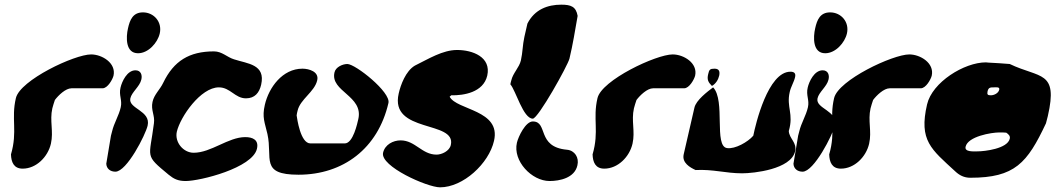

<svg xmlns="http://www.w3.org/2000/svg" viewBox="-20 -721 4519 822"><path d="M27 -60C28 -27 39 1 77 1C135 1 185 -49 198 -106C210 -159 192 -204 204 -257C205 -262 213 -288 215 -293C230 -313 261 -343 286 -343H419C441 -343 462 -381 466 -397C478 -451 417 -488 370 -488C299 -488 66 -378 48 -301C27 -212 56 -159 27 -60Z M528 -600C519 -561 517 -493 571 -493C615 -493 655 -538 664 -578C675 -627 639 -668 592 -668C549 -668 536 -636 528 -600ZM435 -20C436 1 452 14 474 14C523 14 603 -144 612 -183C627 -248 528 -255 538 -300C544 -327 578 -350 585 -380C590 -400 583 -420 560 -420C524 -420 502 -372 496 -346C488 -313 504 -293 497 -262C489 -226 468 -194 460 -159C459 -154 455 -141 455 -140Z M633 -285C625 -249 644 -227 639 -193C620 -42 597 -60 702 27C724 45 742 54 775 54C837 54 1061 -2 1080 -84C1089 -122 1062 -134 1030 -134C957 -134 884 -67 809 -67C765 -67 727 -112 737 -157C752 -221 839 -347 917 -347C966 -347 986 -300 1033 -300C1071 -300 1090 -324 1098 -358C1118 -446 1040 -448 982 -467C952 -476 931 -501 896 -501C790 -501 724 -460 679 -367C665 -337 640 -317 633 -285Z M1114 -273C1101 -218 1114 -196 1125 -147C1148 -43 1092 27 1258 27C1449 27 1598 -85 1643 -280C1654 -326 1502 -447 1467 -447C1447 -447 1417 -434 1412 -411C1393 -329 1537 -311 1514 -211C1510 -194 1492 -107 1456 -107H1309C1266 -107 1252 -214 1250 -227C1250 -230 1253 -244 1254 -247C1265 -296 1327 -328 1338 -377C1347 -414 1303 -427 1275 -427C1189 -427 1131 -346 1114 -273Z M1620 -67C1607 -9 1809 81 1864 81C1963 81 2073 -21 2095 -118C2126 -251 1935 -249 1905 -307L1912 -313C1965 -312 2049 -325 2066 -397C2084 -477 2003 -507 1937 -507C1875 -507 1815 -469 1756 -440C1717 -417 1695 -357 1687 -321C1647 -149 1935 -207 1910 -100C1904 -74 1871 -59 1849 -59C1786 -59 1758 -120 1695 -120C1663 -120 1628 -102 1620 -67Z M2165 -360C2188 -334 2220 -213 2261 -213C2284 -213 2411 -441 2418 -470C2433 -533 2441 -585 2453 -653C2446 -693 2424 -701 2383 -701C2325 -701 2269 -681 2238 -620C2236 -612 2227 -572 2225 -563C2217 -527 2218 -497 2210 -462C2203 -432 2176 -408 2169 -377C2168 -374 2165 -362 2165 -360ZM2193 -110C2175 -32 2256 54 2333 54C2376 54 2440 41 2452 -13C2460 -46 2441 -77 2407 -80C2276 -92 2328 -201 2261 -201C2230 -201 2199 -136 2193 -110Z M2517 -60C2518 -27 2529 1 2567 1C2625 1 2675 -49 2688 -106C2700 -159 2682 -204 2694 -257C2695 -262 2703 -288 2705 -293C2720 -313 2751 -343 2776 -343H2909C2931 -343 2952 -381 2956 -397C2968 -451 2907 -488 2860 -488C2789 -488 2556 -378 2538 -301C2517 -212 2546 -159 2517 -60Z M3012 -404C3006 -380 3012 -369 3028 -353C3045 -363 3055 -380 3059 -397C3063 -416 3058 -427 3039 -427C3020 -427 3016 -423 3012 -404ZM2958 7C3032 3 3087 21 3157 21C3207 21 3366 4 3384 -73C3393 -111 3359 -127 3357 -160C3379 -235 3346 -261 3361 -327C3366 -350 3379 -369 3384 -391C3388 -408 3379 -414 3364 -414C3268 -414 3215 -190 3205 -140C3182 -113 3127 -82 3093 -87C3035 -94 3087 -291 3033 -347C3009 -329 2960 -292 2953 -260L2907 -60C2899 -24 2934 -4 2958 7Z M3470 -600C3461 -561 3459 -493 3513 -493C3557 -493 3597 -538 3606 -578C3617 -627 3581 -668 3534 -668C3491 -668 3478 -636 3470 -600ZM3377 -20C3378 1 3394 14 3416 14C3465 14 3545 -144 3554 -183C3569 -248 3470 -255 3480 -300C3486 -327 3520 -350 3527 -380C3532 -400 3525 -420 3502 -420C3466 -420 3444 -372 3438 -346C3430 -313 3446 -293 3439 -262C3431 -226 3410 -194 3402 -159C3401 -154 3397 -141 3397 -140Z M3530 -60C3531 -27 3542 1 3580 1C3638 1 3688 -49 3701 -106C3713 -159 3695 -204 3707 -257C3708 -262 3716 -288 3718 -293C3733 -313 3764 -343 3789 -343H3922C3944 -343 3965 -381 3969 -397C3981 -451 3920 -488 3873 -488C3802 -488 3569 -378 3551 -301C3530 -212 3559 -159 3530 -60Z M4208 -330C4212 -347 4220 -347 4236 -347C4244 -347 4261 -350 4258 -337C4254 -321 4235 -313 4222 -313C4209 -313 4205 -316 4208 -330ZM4114 -93C4124 -137 4224 -154 4259 -154C4264 -154 4284 -154 4288 -153C4298 -146 4306 -139 4303 -127C4293 -84 4194 -73 4166 -73C4151 -73 4108 -69 4114 -93ZM3949 -274C3913 -119 3967 -82 4070 13C4087 29 4107 40 4134 40C4325 40 4378 -23 4458 -193C4458 -194 4464 -215 4466 -224C4511 -420 4432 -385 4303 -447C4289 -448 4225 -453 4211 -453C4211 -453 4203 -454 4201 -454C4108 -454 3971 -369 3949 -274Z"/></svg>

Font: Charger
Style: OversprayIt
Weight: 400
Designer: Jasper
Foundry: Cannot Into Space Fonts
Version: Version 0.980